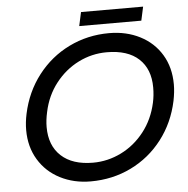

<svg xmlns="http://www.w3.org/2000/svg" viewBox="-57 -887 940 958"><g transform="rotate(-5 413.0 -408.0)"><path d="M384 -831H695L680 -762H369ZM60 -268Q60 -307 69 -349Q92 -457 156 -540Q220 -623 313 -668.5Q406 -714 514 -714Q600 -714 668.5 -679Q737 -644 775.5 -580Q814 -516 814 -431Q814 -393 805 -349Q782 -241 718.5 -158.5Q655 -76 562 -30.5Q469 15 359 15Q275 15 206.5 -20Q138 -55 99 -119.5Q60 -184 60 -268ZM702 -349Q710 -385 710 -425Q710 -517 654.5 -568.5Q599 -620 494 -620Q419 -620 352 -586.5Q285 -553 237 -491.5Q189 -430 172 -349Q163 -309 163 -274Q163 -181 219.5 -129Q276 -77 379 -77Q453 -77 520.5 -110.5Q588 -144 636 -205.5Q684 -267 702 -349Z"/></g></svg>

Font: Prompt
Style: Italic
Weight: 400
Italic angle: -12°
Designer: Katatrad Team
Foundry: CadsonDemak
Version: Version 1.001